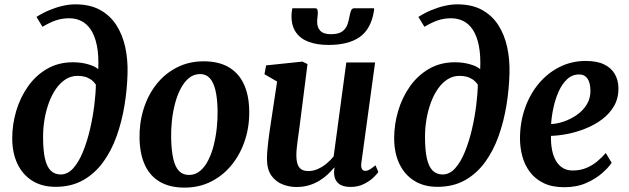

<svg xmlns="http://www.w3.org/2000/svg" viewBox="-20 -851 2898 884"><path d="M235.6 9.2Q173.6 9.2 129 -18.5Q84.5 -46.2 60.4 -96.6Q36.3 -146.9 36.3 -214.7Q36.3 -278.1 54.7 -340.2Q73.1 -402.3 108.8 -453Q144.5 -503.7 196.6 -534Q248.7 -564.3 316 -564.3Q353.5 -564.3 386.1 -554.9Q418.6 -545.6 432.4 -532.3Q435.2 -596.3 426.1 -641.1Q417 -685.8 398.7 -713.6Q380.5 -741.3 354.8 -754.1Q329.2 -766.9 298.5 -766.9Q267 -766.9 238.7 -757.7Q210.4 -748.4 175.7 -727.6L147.9 -773.1Q175.7 -790.9 206.3 -803.8Q236.9 -816.7 267.8 -823.9Q298.6 -831 327.2 -831Q393.5 -831 440 -805.8Q486.4 -780.5 515.2 -736.3Q543.9 -692 556.6 -634.2Q569.2 -576.3 567.2 -511.2Q565.2 -439.5 553.2 -365.9Q541.2 -292.4 517.4 -225.2Q493.5 -158 455.4 -105.2Q417.2 -52.4 362.9 -21.6Q308.6 9.2 235.6 9.2ZM259.5 -47.7Q292.1 -47.7 317.9 -77.1Q343.7 -106.4 362.7 -153.9Q381.8 -201.4 394.7 -257.1Q407.6 -312.8 414.2 -366.8Q420.9 -420.7 421.4 -461.4Q409.5 -478.1 395.4 -486.8Q381.3 -495.5 366.6 -498.6Q351.9 -501.7 337 -501.7Q307.5 -501.7 282.7 -486.2Q258 -470.7 238.6 -443.3Q219.3 -416 205.9 -380.3Q192.5 -344.5 185.4 -303.8Q178.3 -263 178.3 -220.8Q178.3 -160.1 186.8 -121.9Q195.3 -83.7 213.4 -65.7Q231.5 -47.7 259.5 -47.7Z M918.3 -568.7Q985.1 -568.7 1031.1 -542.7Q1077.2 -516.6 1101.6 -466.2Q1126 -415.7 1127.4 -342.7Q1129.1 -271.7 1108.5 -207.6Q1087.9 -143.5 1048.5 -93.9Q1009 -44.3 953.5 -15.8Q898 12.8 829.5 12.8Q763 12.8 717.3 -13.3Q671.5 -39.4 647.8 -89.8Q624.2 -140.2 622.4 -212.6Q621 -284.5 641 -348.8Q661 -413.1 699.9 -462.5Q738.8 -512 794.2 -540.3Q849.5 -568.7 918.3 -568.7ZM901.6 -510Q872.4 -510 850.1 -491.8Q827.8 -473.6 811.8 -442.8Q795.7 -411.9 785.6 -373.3Q775.6 -334.8 771.3 -293.5Q767 -252.3 768 -213.3Q769.4 -155.7 778.2 -118.4Q786.9 -81.2 804.7 -63.3Q822.4 -45.5 850 -45.5Q878.8 -45.5 900.8 -63.6Q922.8 -81.8 938.4 -112.5Q954.1 -143.2 963.9 -181.8Q973.7 -220.5 978.1 -262.2Q982.5 -303.8 981.8 -343.3Q980.7 -401.3 971.3 -438Q961.9 -474.7 944.7 -492.3Q927.4 -510 901.6 -510Z M1344.4 10Q1312.6 10 1281.7 -1.8Q1250.9 -13.7 1230.3 -41.4Q1209.8 -69.2 1209.1 -117.4Q1209.1 -134.9 1210.7 -155.9Q1212.3 -176.8 1215.1 -200Q1218 -223.1 1221.3 -246.9Q1224.7 -270.7 1228.2 -293.2L1255.8 -475.6L1197.7 -509.3L1205.1 -549.9L1372.7 -567.4L1395.8 -556L1361.9 -289.2Q1359.4 -267.7 1356.3 -246.3Q1353.2 -224.9 1350.5 -205.1Q1347.9 -185.2 1346.2 -168Q1344.5 -150.8 1344.5 -137.4Q1344.5 -109.4 1350.8 -93.2Q1357.1 -77 1369.4 -70.2Q1381.7 -63.4 1400 -63.4Q1422.3 -63.4 1443.8 -73.1Q1465.2 -82.7 1483.8 -98.2Q1502.4 -113.7 1516.2 -130.8L1574.4 -563.4H1707L1643.7 -100.9Q1641.2 -81.7 1646.5 -72.9Q1651.7 -64.2 1661.6 -64.2Q1670.6 -64.2 1680.4 -69.6Q1690.3 -75 1708.7 -89.8L1722 -59.2Q1717.3 -51.3 1700.5 -34.7Q1683.6 -18.2 1656.5 -4.3Q1629.4 9.7 1594.3 9.7Q1557.9 9.7 1539.5 -5.5Q1521 -20.7 1518.7 -46.6Q1518.4 -49.1 1518.2 -52.8Q1518 -56.4 1518.2 -60.7Q1518.5 -65 1519 -69.5Q1519.5 -74 1520 -78L1518.3 -79Q1504.8 -63 1488 -47.2Q1471.1 -31.4 1449.7 -18.5Q1428.2 -5.6 1402.2 2.2Q1376.1 10 1344.4 10ZM1431.1 -813Q1438.8 -813 1441 -807.3Q1443.2 -801.7 1443.2 -793Q1443.2 -782.8 1441.7 -771.4Q1440.2 -760 1440.2 -749.8Q1440.2 -724.7 1454.9 -709.1Q1469.7 -693.5 1503.3 -693.5Q1539 -693.5 1556.2 -706.5Q1573.4 -719.5 1580.1 -739.4Q1586.8 -759.4 1590 -779.7Q1592 -791.9 1596.4 -802.5Q1600.8 -813 1610.8 -813H1702.3Q1702.3 -809.5 1702.3 -806Q1702.3 -802.5 1701.3 -798.2Q1687.6 -716.4 1635.8 -680.2Q1584 -644.1 1492.4 -644.1Q1440.7 -644.1 1402.5 -657.9Q1364.3 -671.7 1343.2 -701.3Q1322 -730.9 1322 -777.6Q1322 -786.2 1323 -795.1Q1324 -804.1 1326 -813Z M1994.1 9.2Q1932.1 9.2 1887.5 -18.5Q1843 -46.2 1818.9 -96.6Q1794.8 -146.9 1794.8 -214.7Q1794.8 -278.1 1813.2 -340.2Q1831.6 -402.3 1867.3 -453Q1903 -503.7 1955.1 -534Q2007.2 -564.3 2074.5 -564.3Q2112 -564.3 2144.6 -554.9Q2177.1 -545.6 2190.9 -532.3Q2193.7 -596.3 2184.6 -641.1Q2175.5 -685.8 2157.2 -713.6Q2139 -741.3 2113.3 -754.1Q2087.7 -766.9 2057 -766.9Q2025.5 -766.9 1997.2 -757.7Q1968.9 -748.4 1934.2 -727.6L1906.4 -773.1Q1934.2 -790.9 1964.8 -803.8Q1995.4 -816.7 2026.3 -823.9Q2057.1 -831 2085.7 -831Q2152 -831 2198.5 -805.8Q2244.9 -780.5 2273.7 -736.3Q2302.4 -692 2315.1 -634.2Q2327.7 -576.3 2325.7 -511.2Q2323.7 -439.5 2311.7 -365.9Q2299.7 -292.4 2275.9 -225.2Q2252 -158 2213.9 -105.2Q2175.7 -52.4 2121.4 -21.6Q2067.1 9.2 1994.1 9.2ZM2018 -47.7Q2050.6 -47.7 2076.4 -77.1Q2102.2 -106.4 2121.2 -153.9Q2140.3 -201.4 2153.2 -257.1Q2166.1 -312.8 2172.7 -366.8Q2179.4 -420.7 2179.9 -461.4Q2168 -478.1 2153.9 -486.8Q2139.8 -495.5 2125.1 -498.6Q2110.4 -501.7 2095.5 -501.7Q2066 -501.7 2041.2 -486.2Q2016.5 -470.7 1997.1 -443.3Q1977.8 -416 1964.4 -380.3Q1951 -344.5 1943.9 -303.8Q1936.8 -263 1936.8 -220.8Q1936.8 -160.1 1945.3 -121.9Q1953.8 -83.7 1971.9 -65.7Q1990 -47.7 2018 -47.7Z M2796.1 -101.7Q2782.8 -80.8 2753.1 -54.4Q2723.3 -28 2679.3 -8.5Q2635.3 11 2578.1 11Q2521.9 11 2482.9 -8Q2443.8 -27 2419.8 -59.2Q2395.7 -91.5 2384.9 -131.4Q2374.2 -171.3 2374.1 -212.7Q2374.2 -288.2 2397.2 -353.2Q2420.1 -418.2 2461.1 -466.9Q2502.2 -515.6 2557.3 -543Q2612.5 -570.4 2676.8 -570.4Q2728.7 -570.4 2761.6 -554.3Q2794.5 -538.1 2810.6 -510.2Q2826.6 -482.2 2827.3 -447.7Q2828.3 -399.8 2807.6 -363.7Q2786.9 -327.5 2752.2 -301.6Q2717.6 -275.8 2675.9 -259.1Q2634.3 -242.4 2592.5 -234.3Q2550.8 -226.3 2516.8 -225.4Q2516 -190.5 2521.6 -161.4Q2527.2 -132.4 2539.6 -111Q2552 -89.5 2571.1 -77.8Q2590.3 -66 2616.3 -66Q2651.2 -66 2679.2 -77.6Q2707.2 -89.2 2729.5 -107.8Q2751.9 -126.3 2769.1 -146.5ZM2646.8 -508.3Q2614.7 -508.3 2591.3 -486.5Q2567.9 -464.7 2552.3 -429.9Q2536.7 -395.1 2528.2 -355.4Q2519.6 -315.7 2517.4 -279.8Q2544.5 -280.8 2576.2 -291.6Q2607.9 -302.4 2636.1 -322.1Q2664.4 -341.8 2681.9 -370.5Q2699.5 -399.2 2698.4 -436.4Q2697.4 -472.2 2684.1 -490.3Q2670.8 -508.3 2646.8 -508.3Z"/></svg>

Font: Merriweather 7pt Light
Style: Italic
Weight: 300
Italic angle: -7.8°
Designer: Eben Sorkin
Foundry: Eben Sorkin
Version: Version 2.200;gftools[0.9.31]